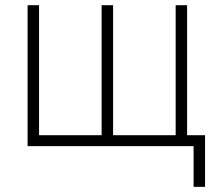

<svg xmlns="http://www.w3.org/2000/svg" viewBox="-20 -561 832 737"><path d="M85.9 -541H129.9V-42H370.1V-541H414.1V-42H654.3V-541H698.2V0H85.9ZM723.1 156.2V0H675.8V-42H767.1V156.2Z"/></svg>

Font: Inter 17pt ExtraLight
Style: Regular
Weight: 250
Version: Version 4.001;git-66647c0bb